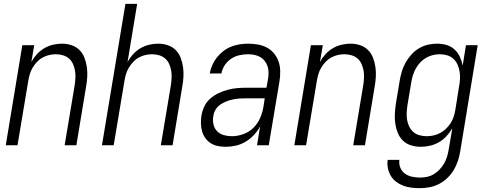

<svg xmlns="http://www.w3.org/2000/svg" viewBox="-20 -755 2540 998"><path d="M10 0 96 -520H158L143 -433Q155 -455 172 -473.5Q189 -492 210.5 -504.5Q232 -517 255.5 -522.5Q279 -528 302 -528Q328 -528 352 -520Q376 -512 393 -495Q410 -478 419 -454.5Q428 -431 431.5 -406Q435 -381 433.5 -355Q432 -329 427 -302L377 0H316L368 -311Q371 -331 372 -350Q373 -369 370 -387Q367 -405 359.5 -422Q352 -439 339 -450.5Q326 -462 308 -467.5Q290 -473 270 -473Q253 -473 235.5 -469Q218 -465 201.5 -456Q185 -447 172 -433Q159 -419 149.5 -403Q140 -387 135 -370Q130 -353 127 -335L71 0Z M510 0 632 -735H693L643 -433Q655 -455 672 -473.5Q689 -492 710.5 -504.5Q732 -517 755.5 -522.5Q779 -528 802 -528Q828 -528 852 -520Q876 -512 893 -495Q910 -478 919 -454.5Q928 -431 931.5 -406Q935 -381 933.5 -355Q932 -329 927 -302L877 0H816L868 -311Q871 -331 872 -350Q873 -369 870 -387Q867 -405 859.5 -422Q852 -439 839 -450.5Q826 -462 808 -467.5Q790 -473 770 -473Q753 -473 735.5 -469Q718 -465 701.5 -456Q685 -447 672 -433Q659 -419 649.5 -403Q640 -387 635 -370Q630 -353 627 -335L571 0Z M1154 8Q1133 8 1112.5 4Q1092 0 1075.5 -10.5Q1059 -21 1047.5 -37Q1036 -53 1030.5 -72Q1025 -91 1024.5 -112Q1024 -133 1027 -154Q1031 -178 1042 -201.5Q1053 -225 1073 -242.5Q1093 -260 1116.5 -271Q1140 -282 1164.5 -288.5Q1189 -295 1213 -297Q1237 -299 1262 -299H1365L1373 -343Q1376 -360 1376 -377Q1376 -394 1371 -409.5Q1366 -425 1356.5 -437.5Q1347 -450 1333.5 -458Q1320 -466 1303.5 -469.5Q1287 -473 1270 -473Q1247 -473 1224.5 -468Q1202 -463 1182 -450Q1162 -437 1148.5 -416.5Q1135 -396 1131 -373H1070Q1074 -395 1083.5 -416.5Q1093 -438 1107.5 -456.5Q1122 -475 1141 -489.5Q1160 -504 1181.5 -512.5Q1203 -521 1225.5 -524.5Q1248 -528 1270 -528Q1296 -528 1321 -523.5Q1346 -519 1367.5 -507.5Q1389 -496 1404.5 -477Q1420 -458 1428 -435Q1436 -412 1436.5 -386Q1437 -360 1433 -334L1377 0H1316L1332 -98Q1319 -74 1299.5 -53Q1280 -32 1256 -18Q1232 -4 1206 2Q1180 8 1154 8ZM1185 -47Q1214 -47 1244 -57.5Q1274 -68 1296.5 -90Q1319 -112 1331.5 -140.5Q1344 -169 1349 -198L1356 -244H1262Q1244 -244 1227 -243Q1210 -242 1192.5 -238.5Q1175 -235 1158 -228.5Q1141 -222 1125.5 -211.5Q1110 -201 1100.5 -185Q1091 -169 1089 -152Q1085 -130 1089.5 -109Q1094 -88 1108 -73.5Q1122 -59 1142.5 -53Q1163 -47 1185 -47Z M1510 0 1596 -520H1658L1643 -433Q1655 -455 1672 -473.5Q1689 -492 1710.5 -504.5Q1732 -517 1755.5 -522.5Q1779 -528 1802 -528Q1828 -528 1852 -520Q1876 -512 1893 -495Q1910 -478 1919 -454.5Q1928 -431 1931.5 -406Q1935 -381 1933.5 -355Q1932 -329 1927 -302L1877 0H1816L1868 -311Q1871 -331 1872 -350Q1873 -369 1870 -387Q1867 -405 1859.5 -422Q1852 -439 1839 -450.5Q1826 -462 1808 -467.5Q1790 -473 1770 -473Q1753 -473 1735.5 -469Q1718 -465 1701.5 -456Q1685 -447 1672 -433Q1659 -419 1649.5 -403Q1640 -387 1635 -370Q1630 -353 1627 -335L1571 0Z M2164 223Q2141 223 2119 220.5Q2097 218 2077 210.5Q2057 203 2040 190.5Q2023 178 2012 160Q2001 142 1996.5 120.5Q1992 99 1995 76H2056Q2053 98 2061 117Q2069 136 2085 147.5Q2101 159 2121.5 163.5Q2142 168 2164 168Q2182 168 2200.5 164Q2219 160 2235.5 150Q2252 140 2265.5 125.5Q2279 111 2288.5 94.5Q2298 78 2303.5 60Q2309 42 2312 24L2331 -88Q2318 -66 2300.5 -47Q2283 -28 2261 -15.5Q2239 -3 2215 2.5Q2191 8 2167 8Q2141 8 2116.5 0.5Q2092 -7 2074.5 -24Q2057 -41 2047.5 -64.5Q2038 -88 2034.5 -113Q2031 -138 2032.5 -164.5Q2034 -191 2038 -218L2058 -338Q2062 -361 2069 -384.5Q2076 -408 2088.5 -430Q2101 -452 2118.5 -471.5Q2136 -491 2158 -504Q2180 -517 2204 -522.5Q2228 -528 2252 -528Q2278 -528 2301.5 -521Q2325 -514 2342.5 -498Q2360 -482 2370 -460.5Q2380 -439 2385 -414L2402 -520H2463L2372 33Q2368 57 2360 81.5Q2352 106 2338.5 128.5Q2325 151 2305.5 170Q2286 189 2262.5 201Q2239 213 2213.5 218Q2188 223 2164 223ZM2198 -47Q2216 -47 2234 -51Q2252 -55 2268.5 -64Q2285 -73 2299 -86.5Q2313 -100 2323 -116Q2333 -132 2338.5 -149.5Q2344 -167 2347 -185L2366 -305Q2370 -325 2371 -344.5Q2372 -364 2369 -383Q2366 -402 2358 -419.5Q2350 -437 2336.5 -449.5Q2323 -462 2304.5 -467.5Q2286 -473 2266 -473Q2248 -473 2229.5 -468.5Q2211 -464 2194.5 -454.5Q2178 -445 2164.5 -430.5Q2151 -416 2141.5 -399Q2132 -382 2126.5 -364.5Q2121 -347 2118 -329L2098 -209Q2095 -189 2094 -169.5Q2093 -150 2096 -132Q2099 -114 2107 -97.5Q2115 -81 2128.5 -69Q2142 -57 2160.5 -52Q2179 -47 2198 -47Z"/></svg>

Font: Iosevka SS04 Light
Style: Italic
Weight: 300
Italic angle: -9°
Monospace: yes
Designer: Belleve Invis
Foundry: Belleve Invis
Version: Version 19.0.0; ttfautohint (v1.8.4)